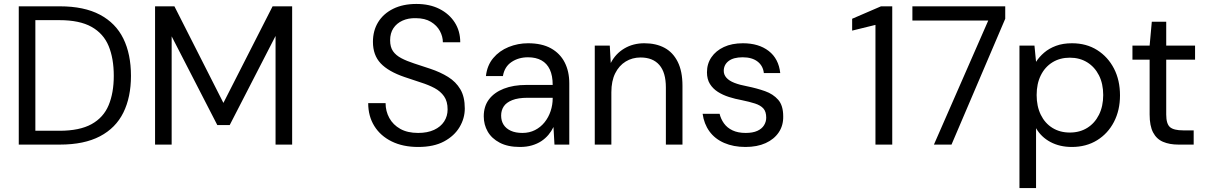

<svg xmlns="http://www.w3.org/2000/svg" viewBox="-20 -732 6109 972"><path d="M75 0V-700H283Q406 -700 486 -657.5Q566 -615 604.5 -536.5Q643 -458 643 -348Q643 -240 604.5 -162Q566 -84 486 -42Q406 0 283 0ZM159 -70H281Q383 -70 443.5 -103.5Q504 -137 530 -199.5Q556 -262 556 -348Q556 -436 530 -499Q504 -562 443.5 -596Q383 -630 281 -630H159Z M765 0V-700H863L1111 -211L1360 -700H1459V0H1375V-550L1143 -99H1080L849 -548V0Z M2097 12Q2020 12 1963 -16Q1906 -44 1875 -94Q1844 -144 1844 -210H1932Q1932 -169 1951 -134.5Q1970 -100 2006.5 -79.5Q2043 -59 2097 -59Q2144 -59 2177.5 -74.5Q2211 -90 2228.5 -117Q2246 -144 2246 -178Q2246 -219 2228 -244.5Q2210 -270 2180 -286Q2150 -302 2110.5 -314.5Q2071 -327 2028 -342Q1946 -370 1907 -411.5Q1868 -453 1868 -520Q1868 -577 1894.5 -620Q1921 -663 1970.5 -687.5Q2020 -712 2088 -712Q2155 -712 2204.5 -687Q2254 -662 2282 -618.5Q2310 -575 2310 -518H2222Q2222 -547 2207 -575Q2192 -603 2161.5 -621.5Q2131 -640 2085 -640Q2047 -641 2017.5 -627.5Q1988 -614 1971.5 -589Q1955 -564 1955 -528Q1955 -494 1969.5 -473Q1984 -452 2011.5 -437.5Q2039 -423 2076 -411Q2113 -399 2158 -384Q2209 -367 2248.5 -342.5Q2288 -318 2310.5 -280Q2333 -242 2333 -183Q2333 -133 2306.5 -88.5Q2280 -44 2228 -16Q2176 12 2097 12Z M2612 12Q2551 12 2510 -9.5Q2469 -31 2449 -66Q2429 -101 2429 -143Q2429 -194 2455.5 -229Q2482 -264 2530.5 -283Q2579 -302 2644 -302H2778Q2778 -349 2763.5 -380Q2749 -411 2721 -426.5Q2693 -442 2653 -442Q2605 -442 2569.5 -418Q2534 -394 2526 -347H2440Q2446 -401 2477 -438Q2508 -475 2555 -494Q2602 -513 2653 -513Q2723 -513 2769 -487.5Q2815 -462 2838.5 -416.5Q2862 -371 2862 -310V0H2787L2782 -89Q2772 -68 2756.5 -49.5Q2741 -31 2720.5 -17.5Q2700 -4 2673 4Q2646 12 2612 12ZM2625 -59Q2660 -59 2688.5 -73.5Q2717 -88 2737 -113Q2757 -138 2767.5 -169.5Q2778 -201 2778 -234V-237H2651Q2603 -237 2573 -225Q2543 -213 2530 -193Q2517 -173 2517 -147Q2517 -120 2529.5 -100.5Q2542 -81 2566 -70Q2590 -59 2625 -59Z M2991 0V-501H3067L3072 -413Q3096 -460 3140.5 -486.5Q3185 -513 3242 -513Q3301 -513 3344 -490Q3387 -467 3411 -419Q3435 -371 3435 -298V0H3351V-289Q3351 -365 3318 -403Q3285 -441 3223 -441Q3181 -441 3147.5 -420.5Q3114 -400 3094.5 -361Q3075 -322 3075 -265V0Z M3754 12Q3693 12 3646 -8.5Q3599 -29 3571.5 -67Q3544 -105 3537 -156H3623Q3629 -130 3645 -107.5Q3661 -85 3688.5 -72Q3716 -59 3755 -59Q3791 -59 3814 -69.5Q3837 -80 3848 -98Q3859 -116 3859 -136Q3859 -167 3844.5 -183Q3830 -199 3802 -208Q3774 -217 3735 -225Q3702 -231 3670.5 -241Q3639 -251 3614 -267Q3589 -283 3574 -307Q3559 -331 3559 -366Q3559 -409 3581.5 -442Q3604 -475 3644.5 -494Q3685 -513 3741 -513Q3821 -513 3871.5 -474Q3922 -435 3930 -362H3847Q3843 -399 3815 -420.5Q3787 -442 3740 -442Q3693 -442 3668.5 -423Q3644 -404 3644 -373Q3644 -354 3657.5 -338.5Q3671 -323 3698 -312.5Q3725 -302 3763 -295Q3812 -285 3853 -270.5Q3894 -256 3919.5 -227Q3945 -198 3945 -143Q3946 -97 3922.5 -62Q3899 -27 3856 -7.5Q3813 12 3754 12Z M4412 0V-606L4294 -577V-637L4440 -700H4497V0Z M4708 0 4983 -628H4599V-700H5069V-637L4797 0Z M5141 220V-501H5217L5225 -419Q5241 -444 5266 -465.5Q5291 -487 5326 -500Q5361 -513 5407 -513Q5480 -513 5534.5 -478.5Q5589 -444 5619.5 -385Q5650 -326 5650 -249Q5650 -174 5619.5 -115Q5589 -56 5534 -22Q5479 12 5406 12Q5345 12 5298 -13Q5251 -38 5225 -83V220ZM5396 -61Q5446 -61 5484 -84.5Q5522 -108 5543.5 -151Q5565 -194 5565 -251Q5565 -308 5543.5 -350.5Q5522 -393 5484 -416.5Q5446 -440 5396 -440Q5346 -440 5308 -416.5Q5270 -393 5249 -350.5Q5228 -308 5228 -251Q5228 -194 5249 -151Q5270 -108 5308 -84.5Q5346 -61 5396 -61Z M5946 0Q5901 0 5868 -14Q5835 -28 5817.5 -61.5Q5800 -95 5800 -152V-430H5713V-501H5800L5811 -622H5884V-501H6030V-430H5884V-152Q5884 -105 5903 -88.5Q5922 -72 5970 -72H6023V0Z"/></svg>

Font: DM Sans 17pt
Style: Regular
Weight: 400
Version: Version 4.004;gftools[0.9.30]